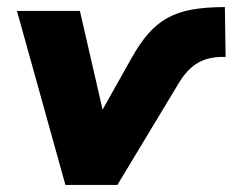

<svg xmlns="http://www.w3.org/2000/svg" viewBox="-20 -523 658 543"><path d="M165 0 28 -492H206L280 -170H246L351 -357Q375 -400 399.5 -428Q424 -456 454 -472.5Q484 -489 523.5 -496Q563 -503 616 -503L618 -362Q587 -363 563 -355.5Q539 -348 520 -331Q501 -314 485 -287L312 0Z"/></svg>

Font: Nunito Sans 12pt Black
Style: Italic
Weight: 900
Italic angle: -9°
Designer: Vernon Adams
Foundry: Vernon Adams
Version: Version 3.101;gftools[0.9.27]